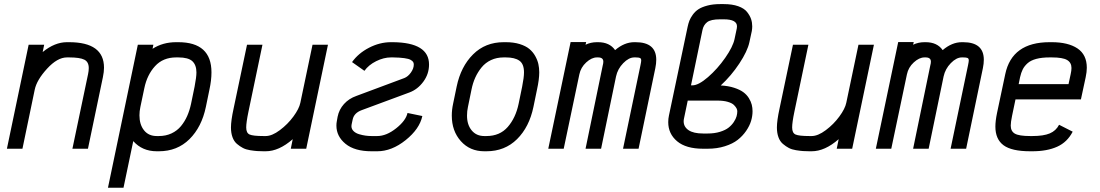

<svg xmlns="http://www.w3.org/2000/svg" viewBox="-20 -715 5289 923"><path d="M87.9 0H13.2L117.7 -500H192.4L185.1 -464.8Q243.2 -512.2 301.8 -512.2H312Q480 -512.2 480 -389.6Q480 -369.6 474.6 -343.8L402.8 0H328.1L403.3 -358.4Q406.7 -374 406.7 -387.7Q406.7 -417.5 385.3 -428.2Q363.8 -439 312 -439H301.8Q255.9 -439 206.3 -384.8Q156.7 -330.6 147 -284.2Z M673.8 -291 654.8 -200.7Q650.4 -180.2 650.4 -160.6Q650.4 -116.2 672.4 -88.6Q694.3 -61 733.4 -61H743.7Q777.3 -61 804.4 -73.7Q831.5 -86.4 849.9 -108.6Q868.2 -130.9 879.9 -157.5Q891.6 -184.1 898.4 -215.8L915.5 -298.8Q924.3 -344.7 924.3 -366.7Q924.3 -402.3 904.8 -420.7Q885.3 -439 836.9 -439H826.7Q763.7 -439 725.3 -397Q687 -355 673.8 -291ZM573.7 187.5H499L642.6 -500H717.3L713.4 -480.5Q762.7 -512.2 826.7 -512.2H836.9Q996.6 -512.2 996.6 -367.2Q996.6 -329.1 986.8 -284.2L969.7 -201.2Q949.7 -104.5 890.9 -46.1Q832 12.2 743.7 12.2H733.4Q664.1 12.2 620.6 -36.6Z M1247.1 -61H1257.3Q1287.6 -61 1325.4 -89.4Q1363.3 -117.7 1390.6 -155Q1418 -192.4 1423.8 -220.7L1482.4 -500H1556.6L1452.1 0H1377.9L1387.2 -45.9Q1320.8 12.2 1257.3 12.2H1247.1Q1229.5 12.2 1216.1 11.2Q1202.6 10.3 1182.4 7.1Q1162.1 3.9 1147.7 -3.7Q1133.3 -11.2 1119.1 -23.2Q1105 -35.2 1097.7 -55.4Q1090.3 -75.7 1090.3 -102.1Q1090.3 -135.3 1103 -193.4L1167.5 -500H1241.7L1174.3 -177.7Q1163.6 -126.5 1163.6 -102.1Q1163.6 -75.7 1179.9 -68.4Q1196.3 -61 1247.1 -61Z M1969.2 -404.8Q1969.2 -411.6 1966.3 -416.7Q1963.4 -421.9 1954.1 -427.2Q1944.8 -432.6 1923.6 -435.5Q1902.3 -438.5 1869.6 -439H1859.4Q1824.7 -439 1788.3 -420.9Q1752 -402.8 1731.9 -374.5L1672.4 -416.5Q1702.6 -459 1754.2 -485.6Q1805.7 -512.2 1859.4 -512.2H1869.6Q2042.5 -510.3 2042.5 -404.8Q2042.5 -359.4 2015.1 -322.3Q1987.8 -285.2 1948.2 -270.5L1718.8 -185.5Q1681.6 -171.9 1675.3 -140.1L1670.4 -117.2Q1669.4 -113.3 1669.4 -108.9Q1669.4 -94.7 1679.7 -84.7Q1689.9 -74.7 1706.3 -69.8Q1722.7 -64.9 1737.3 -63Q1752 -61 1766.1 -61H1793.5Q1837.4 -61 1884.3 -98.1Q1931.2 -135.3 1939 -171.9L2010.3 -157.2Q1997.1 -95.2 1930.2 -41.5Q1863.3 12.2 1793.5 12.2H1766.1Q1684.6 12.2 1640.9 -23.7Q1597.2 -59.6 1597.2 -111.3Q1597.2 -122.6 1599.1 -131.8L1603 -153.8Q1609.9 -188.5 1633.5 -214.8Q1657.2 -241.2 1693.4 -253.9L1923.8 -339.8Q1941.4 -346.7 1955.3 -366.2Q1969.2 -385.7 1969.2 -404.8Z M2308.1 12.2Q2238.8 12.2 2195.3 -36.6Q2151.9 -85.4 2151.9 -159.2Q2151.9 -187.5 2158.2 -216.3L2175.3 -298.8Q2195.3 -395 2254.2 -453.6Q2313 -512.2 2401.4 -512.2H2411.6Q2449.2 -512.2 2478.3 -503.2Q2507.3 -494.1 2524.7 -479.7Q2542 -465.3 2553 -445.6Q2564 -425.8 2568.1 -407Q2572.3 -388.2 2572.3 -367.2Q2572.3 -333.5 2561.5 -284.2L2544.4 -201.2Q2524.4 -104.5 2465.6 -46.1Q2406.7 12.2 2318.4 12.2ZM2499 -367.2Q2499 -407.7 2476.8 -423.3Q2454.6 -439 2411.6 -439H2401.4Q2367.7 -439 2340.6 -426.3Q2313.5 -413.6 2295.2 -391.1Q2276.9 -368.7 2264.9 -342.3Q2252.9 -315.9 2246.6 -284.2L2229.5 -200.7Q2225.1 -181.2 2225.1 -159.2Q2225.1 -115.2 2247.6 -88.1Q2270 -61 2308.1 -61H2318.4Q2382.8 -61 2420.9 -104.7Q2459 -148.4 2473.1 -215.8L2490.2 -298.8Q2499 -342.8 2499 -367.2Z M3035.2 -512.2Q3134.8 -512.2 3134.8 -427.7Q3134.8 -409.2 3130.4 -387.7L3049.8 0H2975.1L3059.1 -402.3Q3062.5 -418.5 3062.5 -424.3Q3062.5 -433.6 3056.6 -436.3Q3050.8 -439 3035.2 -439H3029.3Q3002.9 -439 2976.1 -411.4Q2949.2 -383.8 2941.4 -347.2L2869.6 0H2794.9L2877.4 -399.9Q2880.4 -410.6 2880.4 -418.5Q2880.4 -439 2855 -439H2849.6Q2824.2 -439 2798.1 -415Q2772 -391.1 2765.1 -357.4L2689.9 0H2615.7L2723.1 -512.7H2797.9L2794.9 -500Q2819.8 -512.2 2849.6 -512.2H2855Q2910.6 -512.2 2937 -474.1Q2981.4 -512.2 3029.3 -512.2Z M3522.9 -588.4Q3522.9 -622.1 3459.5 -622.1H3441.4Q3397 -622.1 3379.4 -608.4Q3361.8 -594.7 3356.9 -570.3L3301.8 -304.7H3308.6Q3337.9 -304.7 3383.5 -344.2Q3429.2 -383.8 3466.3 -437Q3503.4 -490.2 3511.2 -527.3L3522 -578.6Q3522.9 -585 3522.9 -588.4ZM3429.2 -231.4H3286.1L3268.1 -145Q3266.6 -138.7 3266.6 -131.8Q3266.6 -105 3290.3 -89.1Q3314 -73.2 3359.9 -73.2H3381.8Q3415 -73.2 3441.2 -81.3Q3467.3 -89.4 3482.4 -101.3Q3497.6 -113.3 3507.6 -128.4Q3517.6 -143.6 3521 -156.2Q3524.4 -168.9 3524.4 -180.2Q3524.4 -186.5 3521 -193.6Q3517.6 -200.7 3508.5 -210Q3499.5 -219.2 3479 -225.3Q3458.5 -231.4 3429.2 -231.4ZM3597.7 -180.2Q3597.7 -157.2 3590.6 -133.5Q3583.5 -109.9 3566.9 -85.7Q3550.3 -61.5 3526.4 -42.7Q3502.4 -23.9 3464.8 -12Q3427.2 0 3381.8 0H3359.9Q3277.8 0 3235.1 -35.9Q3192.4 -71.8 3192.4 -127.9Q3192.4 -144.5 3195.8 -159.7L3285.6 -585.9Q3289.1 -602.5 3294.2 -615.7Q3299.3 -628.9 3310.5 -644.5Q3321.8 -660.2 3337.9 -670.7Q3354 -681.2 3380.6 -688.2Q3407.2 -695.3 3441.4 -695.3H3459.5Q3500 -695.3 3528.8 -685.1Q3557.6 -674.8 3571.3 -657.5Q3585 -640.1 3590.6 -623.5Q3596.2 -606.9 3596.2 -588.4Q3596.2 -577.6 3594.2 -565.9L3582.5 -511.7Q3573.2 -468.8 3534.2 -409.7Q3495.1 -350.6 3444.8 -304.2Q3481 -302.2 3508.8 -293.2Q3536.6 -284.2 3553.2 -272Q3569.8 -259.8 3580.1 -243.2Q3590.3 -226.6 3594 -211.4Q3597.7 -196.3 3597.7 -180.2Z M3871.6 -61H3881.8Q3912.1 -61 3950 -89.4Q3987.8 -117.7 4015.1 -155Q4042.5 -192.4 4048.3 -220.7L4106.9 -500H4181.2L4076.7 0H4002.4L4011.7 -45.9Q3945.3 12.2 3881.8 12.2H3871.6Q3854 12.2 3840.6 11.2Q3827.1 10.3 3806.9 7.1Q3786.6 3.9 3772.2 -3.7Q3757.8 -11.2 3743.7 -23.2Q3729.5 -35.2 3722.2 -55.4Q3714.8 -75.7 3714.8 -102.1Q3714.8 -135.3 3727.5 -193.4L3792 -500H3866.2L3798.8 -177.7Q3788.1 -126.5 3788.1 -102.1Q3788.1 -75.7 3804.4 -68.4Q3820.8 -61 3871.6 -61Z M4609.9 -512.2Q4709.5 -512.2 4709.5 -427.7Q4709.5 -409.2 4705.1 -387.7L4624.5 0H4549.8L4633.8 -402.3Q4637.2 -418.5 4637.2 -424.3Q4637.2 -433.6 4631.3 -436.3Q4625.5 -439 4609.9 -439H4604Q4577.6 -439 4550.8 -411.4Q4523.9 -383.8 4516.1 -347.2L4444.3 0H4369.6L4452.1 -399.9Q4455.1 -410.6 4455.1 -418.5Q4455.1 -439 4429.7 -439H4424.3Q4398.9 -439 4372.8 -415Q4346.7 -391.1 4339.8 -357.4L4264.6 0H4190.4L4297.9 -512.7H4372.6L4369.6 -500Q4394.5 -512.2 4424.3 -512.2H4429.7Q4485.4 -512.2 4511.7 -474.1Q4556.2 -512.2 4604 -512.2Z M5036.1 -439H5025.9Q4988.3 -439 4961.7 -431.9Q4935.1 -424.8 4919.7 -410.9Q4904.3 -397 4896.5 -381.3Q4888.7 -365.7 4883.8 -343.8L4877 -310.5H5116.7L5127 -358.4Q5130.9 -375.5 5130.9 -388.2Q5130.9 -414.1 5109.9 -426.5Q5088.9 -439 5036.1 -439ZM4932.6 12.2Q4843.3 12.2 4804.2 -16.8Q4765.1 -45.9 4765.1 -106.4Q4765.1 -133.3 4772.9 -171.4L4812.5 -358.4Q4844.7 -512.2 5025.9 -512.2H5036.1Q5114.7 -512.2 5159.7 -482.2Q5204.6 -452.1 5204.6 -389.2Q5204.6 -369.6 5199.2 -343.8L5176.3 -237.3H4861.8L4845.2 -157.7Q4838.9 -127.4 4838.9 -111.3Q4838.9 -84 4858.9 -72.5Q4878.9 -61 4932.6 -61H4942.9Q4996.6 -61 5026.6 -73.7Q5056.6 -86.4 5071.3 -115.2L5136.7 -82Q5110.8 -31.7 5062.3 -9.8Q5013.7 12.2 4942.9 12.2Z"/></svg>

Font: Anka/Coder Condensed
Style: Italic
Weight: 400
Width: 4
Italic angle: -12°
Monospace: yes
Version: Version 001.100